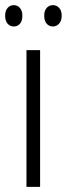

<svg xmlns="http://www.w3.org/2000/svg" viewBox="-35 -727 260 747"><path d="M121 0H68V-532H121ZM-15 -666Q-15 -685 -5.5 -696Q4 -707 19 -707Q33 -707 42.5 -696Q52 -685 52 -666Q52 -645 42.5 -634.5Q33 -624 19 -624Q4 -624 -5.5 -635Q-15 -646 -15 -666ZM137 -666Q137 -685 146.5 -696Q156 -707 171 -707Q185 -707 195 -696.5Q205 -686 205 -666Q205 -646 195 -635Q185 -624 171 -624Q156 -624 146.5 -635Q137 -646 137 -666Z"/></svg>

Font: Noto Sans Ethiopic ExtraCondensed Light
Style: Regular
Weight: 300
Width: 2
Designer: Monotype Design Team
Foundry: Monotype Imaging Inc.
Version: Version 2.102; ttfautohint (v1.8.4.7-5d5b)